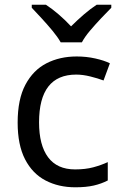

<svg xmlns="http://www.w3.org/2000/svg" viewBox="-20 -786 520 816"><path d="M300 10Q229 10 173.5 -19Q118 -48 86.5 -109Q55 -170 55 -265Q55 -364 88 -426Q121 -488 177.5 -517Q234 -546 306 -546Q347 -546 385 -537.5Q423 -529 447 -517L420 -444Q396 -453 364 -461Q332 -469 304 -469Q146 -469 146 -266Q146 -169 184.5 -117.5Q223 -66 299 -66Q343 -66 376.5 -75Q410 -84 438 -97V-19Q411 -5 378.5 2.5Q346 10 300 10ZM238 -606Q225 -629 203 -655.5Q181 -682 157 -708Q133 -734 115 -753V-766H175Q201 -749 229 -725Q257 -701 282 -674Q309 -701 337 -725Q365 -749 391 -766H453V-753Q434 -734 409.5 -708Q385 -682 362.5 -655.5Q340 -629 328 -606Z"/></svg>

Font: Noto Sans Indic Siyaq Numbers
Style: Regular
Weight: 400
Designer: Monotype Design Team
Foundry: Monotype Imaging Inc.
Version: Version 2.002; ttfautohint (v1.8.4.7-5d5b)